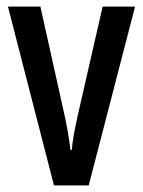

<svg xmlns="http://www.w3.org/2000/svg" viewBox="-20 -560 432 580"><path d="M143 0 4 -540H102L171 -230Q178 -200 183.5 -169.5Q189 -139 193 -107H197Q198 -126 203 -153Q208 -180 215 -212L290 -540H388L248 0Z"/></svg>

Font: Noto Sans Thai Looped ExtraCondensed Medium
Style: Regular
Weight: 500
Width: 2
Designer: Sasikarn Vongin, Ben Mitchell
Foundry: The Fontpad Ltd
Version: Version 1.001; ttfautohint (v1.8.4.7-5d5b)